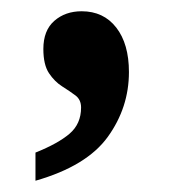

<svg xmlns="http://www.w3.org/2000/svg" viewBox="-20 -167 316 341"><path d="M43 104Q83 88 103.5 70.5Q124 53 124 24Q124 10 114 2.5Q104 -5 90.5 -13.5Q77 -22 67 -37Q57 -52 57 -80Q57 -113 76.5 -130Q96 -147 125 -147Q164 -147 186.5 -118Q209 -89 209 -39Q209 24 171.5 76Q134 128 43 154Z"/></svg>

Font: Noto Serif Thai SemiCondensed
Style: Bold
Weight: 700
Width: 4
Designer: Monotype Design Team
Foundry: Monotype Imaging Inc.
Version: Version 2.002; ttfautohint (v1.8.4.7-5d5b)